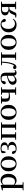

<svg xmlns="http://www.w3.org/2000/svg" viewBox="2908 -3490 842 6697"><g transform="rotate(-90 3328.5 -142.0)"><path d="M382.8 16.1Q341.8 16.1 302.7 -0.5Q263.7 -17.1 230 -57.1V19L231.9 223.1L320.8 231V258.8H38.1V231L117.2 224.1L119.1 19V-298.8Q119.1 -349.1 118.4 -386.7Q117.7 -424.3 116.2 -460.9L33.2 -466.8V-492.2L210 -541L223.1 -532.2L229 -461.9Q265.1 -504.9 309.1 -523.9Q353 -543 400.9 -543Q461.9 -543 510 -510Q558.1 -477.1 585.9 -415.5Q613.8 -354 613.8 -268.1Q613.8 -180.7 583.5 -116.9Q553.2 -53.2 501 -18.6Q448.7 16.1 382.8 16.1ZM231.9 -434.1V-85Q258.8 -59.6 285.9 -50.3Q313 -41 346.2 -41Q387.7 -41 420.9 -62.7Q454.1 -84.5 473.6 -133.8Q493.2 -183.1 493.2 -266.1Q493.2 -382.8 454.3 -435.3Q415.5 -487.8 351.1 -487.8Q321.8 -487.8 293.5 -477.1Q265.1 -466.3 231.9 -434.1Z M962.4 16.1Q888.7 16.1 829.3 -16.8Q770 -49.8 735.1 -112.5Q700.2 -175.3 700.2 -265.1Q700.2 -354 736.8 -416Q773.4 -478 833 -510.5Q892.6 -543 962.4 -543Q1032.2 -543 1092 -510.7Q1151.9 -478.5 1188.5 -416.5Q1225.1 -354.5 1225.1 -265.1Q1225.1 -174.8 1189.9 -112.1Q1154.8 -49.3 1095.2 -16.6Q1035.6 16.1 962.4 16.1ZM962.4 -17.1Q1028.8 -17.1 1066.4 -78.9Q1104 -140.6 1104 -263.2Q1104 -385.3 1066.4 -447.5Q1028.8 -509.8 962.4 -509.8Q896 -509.8 858.6 -447.5Q821.3 -385.3 821.3 -263.2Q821.3 -140.6 858.6 -78.9Q896 -17.1 962.4 -17.1Z M1493.2 16.1Q1415 16.1 1365.7 -15.4Q1316.4 -46.9 1303.2 -108.9Q1308.1 -127.9 1322.5 -137.5Q1336.9 -147 1352.1 -147Q1371.6 -147 1386.2 -134.8Q1400.9 -122.6 1407.2 -91.8L1424.8 -22Q1439.5 -18.1 1454.3 -17.1Q1469.2 -16.1 1486.8 -16.1Q1550.8 -16.1 1586.9 -50.5Q1623 -85 1623 -144Q1623 -194.8 1594.5 -230.5Q1565.9 -266.1 1499 -266.1H1451.2V-298.8H1497.1Q1559.1 -298.8 1588.6 -325.9Q1618.2 -353 1618.2 -404.8Q1616.7 -509.8 1495.1 -509.8Q1455.1 -509.8 1421.9 -501L1388.2 -370.1H1344.2L1333 -500Q1410.6 -543 1503.9 -543Q1604.5 -543 1658.9 -506.8Q1713.4 -470.7 1713.9 -405.8Q1713.9 -361.8 1682.6 -329.3Q1651.4 -296.9 1578.1 -284.2Q1659.7 -269 1694.8 -231.2Q1730 -193.4 1730 -141.1Q1730 -97.7 1701.9 -62Q1673.8 -26.4 1620.8 -5.1Q1567.9 16.1 1493.2 16.1Z M1800.3 -499V-526.9H2411.1V-499L2336.4 -491.2L2334.5 -295.9V-231.9L2336.4 -37.1L2411.1 -28.8V0H2145V-28.8L2220.2 -37.1L2222.2 -231.9V-295.9L2220.2 -494.1H1992.2L1990.2 -295.9V-231.9L1992.2 -37.1L2066.4 -28.8V0H1800.3V-28.8L1875.5 -37.1Q1876 -64.9 1876.2 -99.9Q1876.5 -134.8 1877 -169.7Q1877.4 -204.6 1877.4 -231.9V-295.9Q1877.4 -323.7 1877 -358.4Q1876.5 -393.1 1876.2 -428Q1876 -462.9 1875.5 -491.2Z M2757.3 16.1Q2683.6 16.1 2624.3 -16.8Q2564.9 -49.8 2530 -112.5Q2495.1 -175.3 2495.1 -265.1Q2495.1 -354 2531.7 -416Q2568.4 -478 2627.9 -510.5Q2687.5 -543 2757.3 -543Q2827.1 -543 2887 -510.7Q2946.8 -478.5 2983.4 -416.5Q3020 -354.5 3020 -265.1Q3020 -174.8 2984.9 -112.1Q2949.7 -49.3 2890.1 -16.6Q2830.6 16.1 2757.3 16.1ZM2757.3 -17.1Q2823.7 -17.1 2861.3 -78.9Q2898.9 -140.6 2898.9 -263.2Q2898.9 -385.3 2861.3 -447.5Q2823.7 -509.8 2757.3 -509.8Q2690.9 -509.8 2653.6 -447.5Q2616.2 -385.3 2616.2 -263.2Q2616.2 -140.6 2653.6 -78.9Q2690.9 -17.1 2757.3 -17.1Z M3369.6 -499V-526.9H3633.8V-499L3558.6 -491.2L3556.6 -295.9V-231.9L3558.6 -37.1L3633.8 -28.8V0H3367.7V-28.8L3442.9 -37.1L3444.8 -234.9Q3409.7 -225.1 3375 -219Q3340.3 -212.9 3302.7 -212.9Q3235.8 -212.9 3198.2 -230Q3160.6 -247.1 3145.3 -282.7Q3129.9 -318.4 3129.9 -375V-491.2L3064.9 -499V-526.9H3314V-499L3239.7 -491.2L3237.8 -367.2Q3237.8 -302.7 3260.3 -278.3Q3282.7 -253.9 3344.7 -253.9Q3371.6 -253.9 3395.5 -256.3Q3419.4 -258.8 3444.8 -265.1V-295.9L3442.9 -491.2Z M4135.7 15.1Q4092.3 15.1 4067.6 -9.3Q4043 -33.7 4034.7 -77.1Q3992.7 -31.2 3955.3 -7.6Q3918 16.1 3861.8 16.1Q3800.3 16.1 3760.5 -19Q3720.7 -54.2 3720.7 -117.2Q3720.7 -178.7 3762.7 -219.5Q3804.7 -260.3 3912.6 -291Q3939.9 -299.3 3970.9 -307.6Q4002 -315.9 4032.7 -324.2V-372.1Q4032.7 -453.1 4007.6 -481.4Q3982.4 -509.8 3923.8 -509.8Q3891.6 -509.8 3858.9 -500L3847.7 -428.2Q3844.2 -392.1 3827.9 -377Q3811.5 -361.8 3790 -361.8Q3744.6 -361.8 3735.8 -403.8Q3747.1 -468.3 3804.7 -505.6Q3862.3 -543 3959 -543Q4053.2 -543 4097.4 -499Q4141.6 -455.1 4141.6 -356V-100.1Q4141.6 -60.1 4151.4 -45.4Q4161.1 -30.8 4179.7 -30.8Q4191.9 -30.8 4201.7 -37.4Q4211.4 -43.9 4224.6 -61L4240.7 -45.9Q4207.5 15.1 4135.7 15.1ZM4032.7 -108.9V-296.9Q4006.3 -290 3981.9 -282.7Q3957.5 -275.4 3939 -268.1Q3880.9 -245.6 3853.8 -212.2Q3826.7 -178.7 3826.7 -132.8Q3826.7 -86.4 3850.6 -63.7Q3874.5 -41 3912.6 -41Q3937.5 -41 3964.6 -54.7Q3991.7 -68.4 4032.7 -108.9Z M4659.2 0H4585.9V-28.8L4660.2 -37.1L4662.1 -231.9V-295.9L4660.2 -497.1H4525.9Q4522.9 -394 4509.8 -305.9Q4496.6 -217.8 4475.1 -147.9Q4448.7 -57.1 4414.8 -22.9Q4380.9 11.2 4337.9 11.2Q4305.7 11.2 4285.9 -8.5Q4266.1 -28.3 4266.1 -65.9Q4283.2 -105 4327.1 -105Q4343.8 -105 4357.9 -96.9Q4372.1 -88.9 4387.2 -74.2Q4417 -101.1 4437 -158.2Q4482.9 -291.5 4489.3 -488.8L4402.8 -499V-526.9H4851.1V-499L4775.9 -491.2Q4775.4 -462.9 4774.9 -428Q4774.4 -393.1 4774.2 -358.4Q4773.9 -323.7 4773.9 -295.9V-231.9Q4773.9 -204.6 4774.2 -169.7Q4774.4 -134.8 4774.9 -99.9Q4775.4 -64.9 4775.9 -37.1L4851.1 -28.8V0Z M5199.2 16.1Q5125.5 16.1 5066.2 -16.8Q5006.8 -49.8 4971.9 -112.5Q4937 -175.3 4937 -265.1Q4937 -354 4973.6 -416Q5010.3 -478 5069.8 -510.5Q5129.4 -543 5199.2 -543Q5269 -543 5328.9 -510.7Q5388.7 -478.5 5425.3 -416.5Q5461.9 -354.5 5461.9 -265.1Q5461.9 -174.8 5426.8 -112.1Q5391.6 -49.3 5332 -16.6Q5272.5 16.1 5199.2 16.1ZM5199.2 -17.1Q5265.6 -17.1 5303.2 -78.9Q5340.8 -140.6 5340.8 -263.2Q5340.8 -385.3 5303.2 -447.5Q5265.6 -509.8 5199.2 -509.8Q5132.8 -509.8 5095.5 -447.5Q5058.1 -385.3 5058.1 -263.2Q5058.1 -140.6 5095.5 -78.9Q5132.8 -17.1 5199.2 -17.1Z M5809.1 16.1Q5734.9 16.1 5676 -15.9Q5617.2 -47.9 5583 -108.6Q5548.8 -169.4 5548.8 -255.9Q5548.8 -348.6 5587.4 -412.6Q5626 -476.6 5689.5 -509.8Q5752.9 -543 5826.7 -543Q5899.4 -543 5952.9 -503.2Q6006.3 -463.4 6020 -400.9Q6008.3 -358.9 5967.8 -358.9Q5942.9 -358.9 5926.8 -374.3Q5910.6 -389.6 5906.7 -426.8L5889.6 -502Q5877 -506.3 5864.3 -508.1Q5851.6 -509.8 5837.9 -509.8Q5789.6 -509.8 5751 -481.2Q5712.4 -452.6 5690.2 -399.2Q5668 -345.7 5668 -271Q5668 -162.1 5719.2 -102.1Q5770.5 -42 5854 -42Q5941.4 -42 6003.9 -115.2L6021 -102.1Q5986.3 -43.5 5935.8 -13.7Q5885.3 16.1 5809.1 16.1Z M6353 0V-28.8L6430.2 -37.1L6432.1 -234.9H6388.2Q6349.1 -234.9 6331.5 -214.6Q6314 -194.3 6296.4 -153.8L6247.1 -45.9Q6234.4 -15.1 6216.8 -2.7Q6199.2 9.8 6154.3 9.8Q6133.8 9.8 6112.5 7.1Q6091.3 4.4 6068.4 0V-28.8L6141.1 -36.1L6186 -141.1Q6204.1 -185.1 6231.4 -211.7Q6258.8 -238.3 6306.2 -248Q6216.8 -258.3 6178.5 -294.2Q6140.1 -330.1 6140.1 -387.2Q6140.1 -449.2 6188.7 -488Q6237.3 -526.9 6342.3 -526.9H6617.2V-499L6543 -492.2L6541 -295.9V-231.9L6543 -37.1L6617.2 -28.8V0ZM6432.1 -266.1V-295.9L6430.2 -496.1H6361.3Q6247.1 -496.1 6247.1 -383.8Q6247.1 -266.1 6370.1 -266.1Z"/></g></svg>

Font: Source Han Serif TW SemiBold
Style: Regular
Weight: 600
Designer: Ryoko NISHIZUKA Ë•øÂ°öÊ∂ºÂ≠ê (kana & ideographs); Frank Grie√ühammer (Latin, Greek & Cyrillic); Wenlong ZHANG Âº†ÊñáÈæô 
Foundry: Adobe
Version: Version 2.003;hotconv 1.1.1;makeotfexe 2.6.0